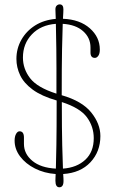

<svg xmlns="http://www.w3.org/2000/svg" viewBox="-20 -778 508 854"><path d="M262.5 27Q262.5 55 244 55Q226.5 55 226.5 26Q226.5 21 226.8 13.8Q227 6.5 227.5 -4Q177 -7.5 135.5 -28.5Q94 -49.5 69.5 -82Q45 -114.5 45 -152.5Q45 -171 51.5 -182.5Q58 -194 67 -194Q86.5 -194 86.5 -166V-138Q86.5 -93.5 124 -62.5Q161.5 -31.5 228.5 -28Q229.5 -63 230.8 -133Q232 -203 232 -331Q164.5 -350.5 125.2 -379.5Q86 -408.5 69.5 -443.5Q53 -478.5 53 -516Q53 -562 75 -601Q97 -640 136.2 -664.8Q175.5 -689.5 228 -694Q227.5 -711 227 -720.8Q226.5 -730.5 226.5 -736.5Q226.5 -747.5 232.2 -753Q238 -758.5 245.5 -758.5Q262 -758.5 262 -736.5Q262 -730 261.5 -720.5Q261 -711 260 -694.5Q335 -691.5 379.5 -652.2Q424 -613 424 -557.5Q424 -539 417.2 -529.8Q410.5 -520.5 402 -520.5Q382.5 -520.5 382.5 -544.5V-567Q382.5 -610 349.8 -639.2Q317 -668.5 259 -672Q257.5 -633.5 256 -559.5Q254.5 -485.5 254.5 -354.5Q345 -328.5 385.8 -277.8Q426.5 -227 426.5 -173Q426.5 -103.5 382.2 -56.2Q338 -9 261 -4Q262 7 262.2 14.2Q262.5 21.5 262.5 27ZM82 -522Q82 -471.5 114 -430Q146 -388.5 231 -361.5Q231.5 -488.5 230.5 -561Q229.5 -633.5 228.5 -672Q161.5 -667 121.8 -625.2Q82 -583.5 82 -522ZM397 -163.5Q397 -215 366.5 -256.5Q336 -298 255 -324Q255 -200 256.8 -131.5Q258.5 -63 260 -28Q322 -32.5 359.5 -67.5Q397 -102.5 397 -163.5Z"/></svg>

Font: Fraunces 144pt SuperSoft Thin
Style: Regular
Weight: 100
Version: Version 1.000;[0bf87f6ff]